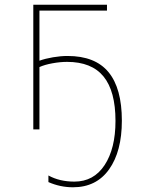

<svg xmlns="http://www.w3.org/2000/svg" viewBox="-20 -548 640 813"><path d="M185 223V195Q232 221 295 221Q377 221 423 151Q469 81 469 -36Q469 -162 418.5 -224Q368 -286 264 -286Q235 -286 202 -280Q169 -274 147 -264V0H121V-528H433V-503H147V-291Q172 -300 204.5 -305.5Q237 -311 266 -311Q383 -311 439.5 -242.5Q496 -174 496 -37Q496 93 442 169Q388 245 289 245Q235 245 185 223Z"/></svg>

Font: Noto Sans Mono UI Thin
Style: Regular
Weight: 250
Monospace: yes
Designer: Monotype Design team
Foundry: Monotype Imaging Inc.
Version: Version 1.000